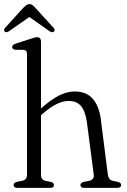

<svg xmlns="http://www.w3.org/2000/svg" viewBox="-22 -912 616 932"><path d="M177 -710.5V-63Q177 -50 182.8 -43.2Q188.5 -36.5 199.5 -34L224.5 -29Q240 -24.5 240 -14Q240 0 222 0H62Q53.5 0 48.8 -3.8Q44 -7.5 44 -14Q44 -20 48.2 -23.5Q52.5 -27 60.5 -29.5L86 -34.5Q97.5 -37 103.2 -43.8Q109 -50.5 109 -63V-648Q109 -659 105 -664.2Q101 -669.5 92 -670L51.5 -670.5Q44.5 -671.5 40.8 -675Q37 -678.5 37 -683.5Q37 -689 41 -693Q45 -697 54 -700L124.5 -723Q135.5 -726.5 143.5 -729Q151.5 -731.5 157.5 -731.5Q167 -731.5 172 -726Q177 -720.5 177 -710.5ZM165 -341.5 148 -359.5 171.5 -380.5Q221 -425.5 261.5 -446.8Q302 -468 341 -468Q397.5 -468 428.5 -432.2Q459.5 -396.5 467.5 -332L501.5 -64.5Q503.5 -51.5 509 -44.2Q514.5 -37 526 -34L549.5 -29.5Q557.5 -27 561.8 -23.5Q566 -20 566 -14Q566 -7.5 561.2 -3.8Q556.5 0 547.5 0H387Q368.5 0 368.5 -14Q368.5 -24.5 384 -29L410 -34Q422 -36.5 428.5 -44Q435 -51.5 433 -64.5L400 -317.5Q393 -370.5 372 -396.2Q351 -422 311 -422Q284.5 -422 254 -407.5Q223.5 -393 186 -360.5ZM131 -837H110L218 -761Q231.5 -752 239 -758Q242.5 -761 243 -766.2Q243.5 -771.5 238 -777L148.5 -875Q141.5 -883 135.5 -887.5Q129.5 -892 121 -892Q112.5 -892 106.2 -887.5Q100 -883 92 -875L3 -777Q-2.5 -771.5 -2 -766.2Q-1.5 -761 1.5 -758Q9.5 -752 22.5 -761Z"/></svg>

Font: Fraunces 48pt Soft Wonky Light
Style: Regular
Weight: 300
Version: Version 1.000;[b76b70a41]